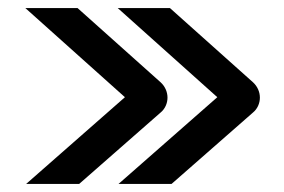

<svg xmlns="http://www.w3.org/2000/svg" viewBox="-20 -508 707 478"><path d="M273 -488 521 -266 275 -50H407L610 -228C621 -237 627 -251 627 -265C627 -279 621 -293 610 -303L403 -488ZM43 -488 291 -266 45 -50H177L380 -228C391 -237 397 -251 397 -265C397 -279 391 -293 380 -303L173 -488Z"/></svg>

Font: Bruno Ace SC
Style: Regular
Weight: 400
Designer: Astigmatic (AOETI)
Foundry: Astigmatic (AOETI)
Version: Version 1.000